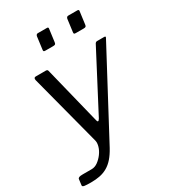

<svg xmlns="http://www.w3.org/2000/svg" viewBox="-231 -847 988 1117"><g transform="rotate(-30 263.0 -288.5)"><path d="M278 -730 267 -647Q266 -638 262 -635Q258 -632 248 -632H196Q187 -632 185 -635Q183 -638 184 -645L195 -729Q198 -742 208 -742H270Q281 -742 278 -730ZM483 -730 472 -647Q471 -638 467 -635Q463 -632 453 -632H400Q391 -632 389 -635Q387 -638 388 -645L399 -729Q402 -742 413 -742H474Q486 -742 483 -730ZM43 165Q15 165 0 163Q-15 161 -14 152L-9 113Q-8 106 -0.5 103Q7 100 24 100H84Q106 100 126 85.5Q146 71 161.5 50Q177 29 183.5 6.5Q190 -16 186 -33L61 -511Q57 -530 72 -530H140Q151 -530 153 -521L249 -133Q251 -123 256 -123Q261 -123 268 -135L468 -517Q471 -524 475 -527Q479 -530 484 -530H532Q545 -530 537 -518L237 45Q218 80 197.5 103.5Q177 127 153.5 140.5Q130 154 103 159.5Q76 165 43 165Z"/></g></svg>

Font: Libre Franklin
Style: Italic
Weight: 400
Italic angle: -8°
Designer: Pablo Impallari, Rodrigo Fuenzalida, Nhung Nguyen
Foundry: Impallari Type
Version: Version 3.000